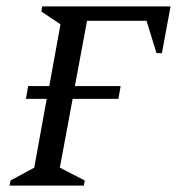

<svg xmlns="http://www.w3.org/2000/svg" viewBox="-20 -580 575 600"><path d="M10 0 13 -16 87 -56 126 -271H61L68 -311H134L169 -504L109 -544L112 -560H513L486 -414H469L438 -515H252L214 -311H357L350 -271H207L167 -56L245 -16L242 0Z"/></svg>

Font: Spectral SC
Style: Italic
Weight: 400
Italic angle: -10°
Designer: Jean-Baptiste Levee
Foundry: Production Type
Version: Version 2.001